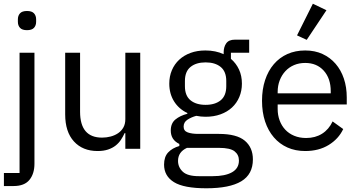

<svg xmlns="http://www.w3.org/2000/svg" viewBox="-20 -799 1929 1031"><path d="M85 -516H165V80Q165 134 138 167Q111 200 53 200H1V130H85ZM125 -637Q99 -637 87.5 -649.5Q76 -662 76 -682V-695Q76 -715 87.5 -727.5Q99 -740 125 -740Q151 -740 162.5 -727.5Q174 -715 174 -695V-682Q174 -662 162.5 -649.5Q151 -637 125 -637Z M653 -84H649Q641 -66 629.5 -48.5Q618 -31 601 -17.5Q584 -4 560 4Q536 12 504 12Q424 12 377 -39.5Q330 -91 330 -185V-516H410V-199Q410 -60 528 -60Q552 -60 574.5 -66Q597 -72 614.5 -84Q632 -96 642.5 -114.5Q653 -133 653 -159V-516H733V0H653Z M1338 57Q1338 137 1275.5 174.5Q1213 212 1088 212Q967 212 914 179Q861 146 861 85Q861 43 883 19.5Q905 -4 943 -15V-26Q897 -48 897 -98Q897 -137 922 -157.5Q947 -178 986 -188V-192Q940 -214 914.5 -255Q889 -296 889 -350Q889 -389 903 -422Q917 -455 942.5 -478.5Q968 -502 1003.5 -515Q1039 -528 1083 -528Q1138 -528 1181 -508V-517Q1181 -547 1195 -566.5Q1209 -586 1241 -586H1318V-516H1220V-483Q1248 -459 1263.5 -425.5Q1279 -392 1279 -350Q1279 -311 1265 -278Q1251 -245 1225.5 -221.5Q1200 -198 1164 -185Q1128 -172 1084 -172Q1059 -172 1034 -177Q1008 -170 987 -156.5Q966 -143 966 -119Q966 -96 988 -88Q1010 -80 1045 -80H1155Q1251 -80 1294.5 -43.5Q1338 -7 1338 57ZM1263 63Q1263 32 1239.5 13.5Q1216 -5 1156 -5H984Q936 17 936 65Q936 99 961.5 123Q987 147 1048 147H1122Q1189 147 1226 126Q1263 105 1263 63ZM1084 -236Q1135 -236 1165 -260.5Q1195 -285 1195 -336V-364Q1195 -415 1165 -439.5Q1135 -464 1084 -464Q1033 -464 1003 -439.5Q973 -415 973 -364V-336Q973 -285 1003 -260.5Q1033 -236 1084 -236Z M1619 12Q1566 12 1523.5 -7Q1481 -26 1450.5 -61.5Q1420 -97 1403.5 -146.5Q1387 -196 1387 -258Q1387 -319 1403.5 -369Q1420 -419 1450.5 -454.5Q1481 -490 1523.5 -509Q1566 -528 1619 -528Q1671 -528 1712 -509Q1753 -490 1782 -456.5Q1811 -423 1826.5 -377Q1842 -331 1842 -276V-238H1471V-214Q1471 -181 1481.5 -152.5Q1492 -124 1511.5 -103Q1531 -82 1559.5 -70Q1588 -58 1624 -58Q1673 -58 1709.5 -81Q1746 -104 1766 -147L1823 -106Q1798 -53 1745 -20.5Q1692 12 1619 12ZM1619 -461Q1586 -461 1559 -449.5Q1532 -438 1512.5 -417Q1493 -396 1482 -367.5Q1471 -339 1471 -305V-298H1756V-309Q1756 -378 1718.5 -419.5Q1681 -461 1619 -461ZM1627 -585 1575 -609 1660 -779 1733 -744Z"/></svg>

Font: IBM Plex Sans
Style: Regular
Weight: 400
Designer: Mike Abbink, Paul van der Laan, Pieter van Rosmalen
Foundry: Bold Monday
Version: Version 3.005